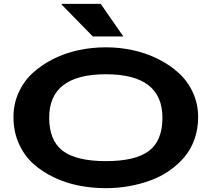

<svg xmlns="http://www.w3.org/2000/svg" viewBox="-20 -960 1097 995"><path d="M528.8 15.1Q456.5 15.1 388.4 1.7Q320.3 -11.7 258.5 -41.3Q196.8 -70.8 150.6 -113Q104.5 -155.3 77.1 -217Q49.8 -278.8 49.8 -353Q49.8 -421.4 76.4 -480.2Q103 -539.1 149.2 -581.5Q195.3 -624 256.3 -654.5Q317.4 -685.1 386.7 -700Q456.1 -714.8 528.8 -714.8Q599.6 -714.8 668.2 -700Q736.8 -685.1 798.1 -654.8Q859.4 -624.5 906 -582Q952.6 -539.6 979.7 -480.5Q1006.8 -421.4 1006.8 -353Q1006.8 -292.5 988.3 -239.5Q969.7 -186.5 936.3 -146.7Q902.8 -106.9 857.9 -75.7Q813 -44.4 759.5 -24.9Q706.1 -5.4 647.7 4.9Q589.4 15.1 528.8 15.1ZM234.9 -350.1Q234.9 -231 305.7 -178Q376.5 -125 528.8 -125Q681.2 -125 751.5 -177.7Q821.8 -230.5 821.8 -350.1Q821.8 -575.2 528.8 -575.2Q234.9 -575.2 234.9 -350.1ZM298.8 -937 300.8 -939.9H502L619.1 -771H460.9Z"/></svg>

Font: Messapia Bold
Style: Regular
Weight: 400
Designer: Luca Marsano
Foundry: Collletttivo
Version: Version 1.000;FEAKit 1.0